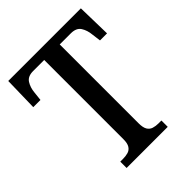

<svg xmlns="http://www.w3.org/2000/svg" viewBox="-201 -829 944 944"><g transform="rotate(-45 270.5 -357.0)"><path d="M127 0V-44H146Q165 -44 181 -48.5Q197 -53 206.5 -67.5Q216 -82 216 -111V-662H139Q102 -662 87 -638.5Q72 -615 69 -582L64 -536H14L18 -714H523L527 -536H478L472 -582Q469 -615 454 -638.5Q439 -662 401 -662H324V-114Q324 -84 333 -69Q342 -54 358 -49Q374 -44 393 -44H413V0Z"/></g></svg>

Font: Noto Serif Khmer Condensed Medium
Style: Regular
Weight: 500
Width: 3
Designer: Danh Hong and the Monotype Design Team
Foundry: Monotype Imaging Inc.
Version: Version 2.004